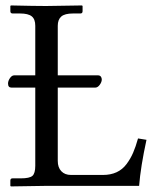

<svg xmlns="http://www.w3.org/2000/svg" viewBox="-20 -666 566 688"><path d="M349.1 -39.1Q376.5 -39.1 397.7 -48.8Q418.9 -58.6 433.3 -77.9Q447.8 -97.2 457 -118.7Q466.3 -140.1 474.6 -169.9L504.9 -165Q483.9 -68.4 478.5 0H146.5L19 2L17.1 0V-19Q17.1 -26.9 24.9 -26.9H54.7Q85.9 -26.9 96.2 -35.9Q106.4 -44.9 106.4 -71.8V-352.1H21Q8.8 -352.1 8.8 -366.7Q8.8 -376 15.6 -386Q22.5 -396 30.8 -396H106.4V-573.7Q106.4 -597.2 93.8 -607.4Q81.1 -617.7 51.8 -617.7H25.4Q17.1 -617.7 17.1 -626V-644.5L19 -646.5Q106 -644.5 145 -644.5L273.9 -646.5L275.9 -644.5V-626Q275.9 -617.7 268.1 -617.7H241.7Q211.9 -617.7 199.5 -606.7Q187 -595.7 187 -573.7V-396H331.1Q337.9 -396 341.3 -391.6Q344.7 -387.2 344.7 -381.3Q344.7 -372.1 337.4 -362.1Q330.1 -352.1 321.3 -352.1H187V-89.4Q187 -65.9 199.7 -52.5Q212.4 -39.1 234.4 -39.1Z"/></svg>

Font: Libertinage
Style: l
Weight: 400
Designer: OSP
Foundry: OSP
Version: Version 1.0; 2008; OFL relea